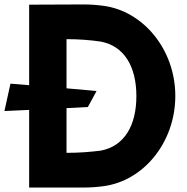

<svg xmlns="http://www.w3.org/2000/svg" viewBox="-74 -843 840 863"><path d="M-54 -344 57 -349V0H300C331 0 361 -2 390 -6C571 -29 714 -203 714 -412C714 -620 570 -794 390 -817C361 -821 331 -823 301 -823L57 -822V-460L-27 -467ZM225 -156V-357L321 -362L360 -434L225 -446V-667C281 -667 332 -663 379 -656C485 -636 539 -543 539 -411C539 -279 485 -186 379 -166C332 -160 281 -156 225 -156Z"/></svg>

Font: Rabbid Highway Sign IV
Style: Bd
Weight: 400
Foundry: Cannot Into Space Fonts
Version: Version 0.277